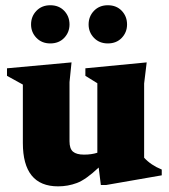

<svg xmlns="http://www.w3.org/2000/svg" viewBox="-20 -678 627 714"><path d="M238.5 -152.5Q238.5 -125 251.5 -114Q264.5 -103 292.5 -103Q320.5 -103 342 -110V-368.5L297.5 -396V-424L525.5 -446L516 -367.5V-91.5Q541 -64 581.5 -47.5V-26L374.5 10H355L347 -55Q299.5 -10 266 2.5Q232.5 15 196 15Q65 15 65 -146.5V-363.5L6 -396V-424L246 -446L238.5 -372.5ZM167 -516.5Q135.5 -516.5 115.5 -537.2Q95.5 -558 95.5 -587Q95.5 -617 115.5 -637.8Q135.5 -658.5 167 -658.5Q199 -658.5 218.8 -637.8Q238.5 -617 238.5 -587Q238.5 -558 218.8 -537.2Q199 -516.5 167 -516.5ZM381 -516.5Q349.5 -516.5 329.5 -537.2Q309.5 -558 309.5 -587Q309.5 -617 329.5 -637.8Q349.5 -658.5 381 -658.5Q413 -658.5 432.8 -637.8Q452.5 -617 452.5 -587Q452.5 -558 432.8 -537.2Q413 -516.5 381 -516.5Z"/></svg>

Font: Newsreader Text ExtraBold
Style: Regular
Weight: 800
Designer: Hugues Gentile
Foundry: Production Type
Version: Version 1.001